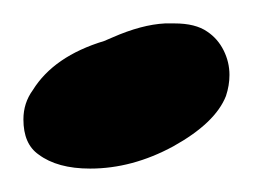

<svg xmlns="http://www.w3.org/2000/svg" viewBox="-20 -144 216 164"><path d="M176 -80Q176 -71 173 -62Q164 -39 128 -19Q93 0 57 0Q29 0 13 -12Q0 -21 0 -42Q0 -56 8 -67Q26 -96 69 -109L76 -112Q101 -123 121 -124H129Q147 -124 157 -117Q166 -111 171 -101Q176 -91 176 -80Z"/></svg>

Font: Sedgwick Ave Display
Style: Regular
Weight: 400
Designer: Kevin Burke, Pedro Vergani
Foundry: Google, Inc.
Version: Version 1.000